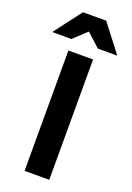

<svg xmlns="http://www.w3.org/2000/svg" viewBox="-197 -951 694 1012"><g transform="rotate(20 150.0 -445.5)"><path d="M80.8 0V-675H219.2V0ZM-30 -737.5V-740.8L84.2 -890.8H214.2L330 -740.8V-737.5H223.3L148.3 -805.8L75 -737.5Z"/></g></svg>

Font: Funnel Sans
Style: Bold
Weight: 700
Designer: NORD ID, Kristian Moeller
Foundry: Dicotype
Version: Version 1.000